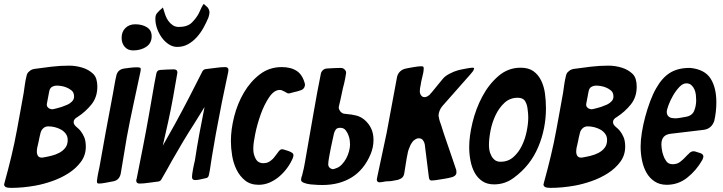

<svg xmlns="http://www.w3.org/2000/svg" viewBox="-51 -891 3514 933"><path d="M-23 18Q-31 13 -31 6Q-31 5 -29 -3Q-11 -68 4.5 -132.5Q20 -197 32 -263Q40 -307 48 -350.5Q56 -394 64 -439Q67 -460 70 -481Q73 -502 78 -522Q81 -537 91 -544Q100 -553 115 -556Q158 -562 199.5 -567Q241 -572 285 -572Q317 -572 348.5 -562.5Q380 -553 402 -532Q413 -521 417.5 -505Q422 -489 422 -470Q422 -419 393.5 -383.5Q365 -348 325 -322Q323 -321 317 -317Q315 -315 311 -310.5Q307 -306 307 -298Q307 -291 309.5 -287Q312 -283 314 -281Q315 -278 318 -277Q319 -275 320 -274.5Q321 -274 322 -273Q324 -271 326.5 -269Q329 -267 331 -265Q333 -263 336 -260Q339 -257 341 -254Q350 -243 358 -225Q366 -207 366 -178Q366 -137 342.5 -105Q319 -73 282.5 -49.5Q246 -26 203 -11Q160 4 121 11Q60 22 3 22Q-15 22 -23 18ZM190 -363Q195 -361 198.5 -360.5Q202 -360 204 -360Q206 -360 214 -362L226 -365Q231 -367 236.5 -368Q242 -369 244 -370Q246 -371 250 -372Q254 -373 258 -375Q267 -378 278 -383Q289 -388 299 -398Q309 -408 309 -422Q309 -442 296 -452Q283 -462 272 -466Q260 -471 247 -473Q234 -475 226 -475Q213 -475 202 -469Q191 -463 188 -446L177 -388Q175 -377 180 -371Q185 -365 190 -363ZM153 -125Q155 -125 156.5 -125.5Q158 -126 160 -126Q178 -129 198.5 -134Q219 -139 237 -148.5Q255 -158 266.5 -173Q278 -188 278 -211Q278 -228 269 -240.5Q260 -253 246 -261Q232 -269 215.5 -273Q199 -277 184 -277Q169 -277 159 -267.5Q149 -258 146 -245Q144 -239 141.5 -226.5Q139 -214 136 -200Q134 -193 133 -186.5Q132 -180 130 -174Q129 -169 128.5 -163.5Q128 -158 128 -154Q128 -142 133.5 -133.5Q139 -125 153 -125Z M596 -646Q570 -646 555 -663.5Q540 -681 540 -707Q540 -737 558.5 -755Q577 -773 606 -773Q640 -773 663 -758.5Q686 -744 686 -715Q686 -681 659.5 -663.5Q633 -646 596 -646ZM420 -9V-11Q422 -29 425.5 -47Q429 -65 433 -83L462 -245L498 -437Q502 -458 505.5 -479.5Q509 -501 514 -522Q520 -553 552 -558Q567 -560 583.5 -562Q600 -564 615 -564Q627 -564 631 -561Q632 -560 632 -560Q633 -559 633 -556Q633 -548 632 -545Q615 -464 597.5 -384Q580 -304 565 -223Q557 -179 550.5 -136Q544 -93 536 -49Q530 -16 500 -10Q493 -9 483.5 -7Q474 -5 463 -3Q453 -1 444 0Q435 1 429 1Q420 1 420 -9Z M741 -855V-853Q743 -849 743 -847Q747 -833 752.5 -817.5Q758 -802 767 -789.5Q776 -777 788.5 -768.5Q801 -760 818 -760Q860 -760 881.5 -781.5Q903 -803 915 -826Q920 -836 924 -845.5Q928 -855 933 -863Q935 -868 938 -871Q941 -871 944 -868L950 -862Q958 -857 962.5 -848Q967 -839 967 -831Q967 -823 962 -806Q952 -782 938 -756.5Q924 -731 905 -710Q886 -689 862.5 -676Q839 -663 810 -663Q789 -663 769.5 -675.5Q750 -688 735.5 -708Q721 -728 712.5 -752Q704 -776 704 -799Q704 -810 706 -816Q708 -822 712 -827Q714 -830 717 -832.5Q720 -835 723 -839Q727 -842 730.5 -845.5Q734 -849 739 -853ZM740 -183 798 -286Q833 -350 866.5 -414.5Q900 -479 933 -545Q938 -553 947 -555Q968 -557 995.5 -561Q1023 -565 1043 -565Q1059 -565 1059 -551Q1059 -548 1058.5 -545.5Q1058 -543 1058 -541Q1048 -492 1037.5 -443.5Q1027 -395 1018 -346Q1007 -292 997.5 -238.5Q988 -185 979 -131Q975 -108 972 -85.5Q969 -63 964 -40Q961 -26 948 -25Q942 -23 935 -22Q928 -21 921 -19Q909 -16 897 -16Q882 -16 882 -31Q882 -42 887 -69Q889 -80 891.5 -91.5Q894 -103 896 -111Q901 -144 906.5 -177Q912 -210 918 -242L943 -371L894 -292Q865 -247 838 -202Q811 -157 785 -111Q772 -88 759.5 -65Q747 -42 733 -19Q729 -11 719 -9Q699 -7 673 -3Q647 1 627 1Q611 1 611 -14Q611 -18 613 -22Q629 -102 644.5 -181Q660 -260 674 -340Q683 -389 691 -437.5Q699 -486 709 -535Q712 -549 726 -551Q743 -552 759.5 -553Q776 -554 793 -554Q811 -554 811 -539Q811 -537 810.5 -535.5Q810 -534 810 -532Q800 -473 789.5 -415Q779 -357 766 -298Z M1352 -437Q1349 -437 1346 -438Q1344 -440 1341.5 -440.5Q1339 -441 1337 -443Q1334 -445 1331 -446.5Q1328 -448 1325 -449Q1318 -454 1309 -454Q1281 -454 1257 -418.5Q1233 -383 1216 -335.5Q1199 -288 1189.5 -241.5Q1180 -195 1180 -172V-164Q1180 -141 1191.5 -119.5Q1203 -98 1229 -98Q1242 -98 1251 -102Q1260 -106 1268 -113Q1276 -119 1281 -126Q1286 -133 1291 -139L1300 -151Q1303 -156 1308.5 -161Q1314 -166 1320 -166L1323 -165Q1328 -165 1329 -164Q1334 -162 1338.5 -161Q1343 -160 1348 -158Q1358 -155 1364 -151Q1375 -146 1375 -137Q1375 -131 1372 -123Q1361 -97 1343.5 -73.5Q1326 -50 1304.5 -32Q1283 -14 1258 -3.5Q1233 7 1206 7Q1166 7 1140 -14Q1114 -35 1098.5 -66.5Q1083 -98 1077 -135Q1071 -172 1071 -205Q1071 -262 1087 -325Q1103 -388 1134.5 -441.5Q1166 -495 1212 -530Q1258 -565 1318 -565Q1363 -565 1391.5 -546Q1420 -527 1431 -482Q1431 -457 1406 -451Q1404 -450 1395.5 -447.5Q1387 -445 1377 -443Q1372 -441 1367.5 -440.5Q1363 -440 1359 -438Q1357 -438 1355.5 -437.5Q1354 -437 1352 -437Z M1595 -370V-369Q1595 -361 1600 -354Q1605 -344 1618 -339Q1620 -338 1626 -338Q1628 -337 1633 -337Q1659 -335 1680.5 -329.5Q1702 -324 1720 -309Q1764 -271 1764 -212Q1764 -175 1750 -142Q1718 -66 1658 -29Q1598 8 1516 8Q1510 8 1493 7.5Q1476 7 1458 5Q1440 3 1426 -2.5Q1412 -8 1412 -17Q1412 -19 1412.5 -22Q1413 -25 1414 -30Q1416 -35 1417 -38.5Q1418 -42 1419 -47Q1426 -73 1430.5 -100.5Q1435 -128 1440 -155Q1457 -250 1473 -344Q1489 -438 1508 -532Q1509 -541 1518 -550Q1526 -557 1536 -558Q1553 -559 1570.5 -560Q1588 -561 1605 -561Q1616 -561 1623.5 -553.5Q1631 -546 1631 -537Q1631 -533 1630 -531Q1629 -524 1627 -513Q1625 -502 1622 -488.5Q1619 -475 1615 -461Q1609 -432 1603.5 -407Q1598 -382 1596 -375V-374ZM1544 -93Q1544 -82 1551.5 -75.5Q1559 -69 1567 -69Q1571 -69 1581 -73Q1597 -78 1609.5 -91Q1622 -104 1631 -120.5Q1640 -137 1645 -155.5Q1650 -174 1650 -189Q1650 -197 1648.5 -209.5Q1647 -222 1642 -234Q1639 -244 1629.5 -257Q1620 -270 1602 -270Q1586 -270 1580 -260.5Q1574 -251 1572 -243Q1571 -238 1566.5 -218Q1562 -198 1557 -174Q1552 -150 1548 -126.5Q1544 -103 1544 -93Z M2253 -560Q2253 -556 2248 -546Q2245 -542 2242 -538.5Q2239 -535 2235 -530L2099 -376Q2091 -367 2085.5 -354Q2080 -341 2080 -328Q2080 -327 2082 -319Q2082 -315 2086.5 -300.5Q2091 -286 2093 -282Q2098 -265 2105 -244Q2112 -223 2120 -200Q2135 -155 2148.5 -117Q2162 -79 2164 -71Q2166 -67 2166.5 -62Q2167 -57 2167 -53Q2167 -33 2133 -27Q2125 -25 2113 -23Q2101 -21 2088 -19Q2060 -14 2047 -14Q2042 -14 2040.5 -15Q2039 -16 2037 -18Q2033 -23 2032 -38L2013 -190Q2011 -201 2004 -210Q1997 -219 1984 -219Q1976 -219 1970 -215.5Q1964 -212 1959 -208Q1954 -203 1950.5 -197.5Q1947 -192 1944 -187Q1939 -176 1935 -165Q1931 -154 1930 -146Q1925 -123 1921.5 -99Q1918 -75 1914 -52Q1912 -36 1904 -28.5Q1896 -21 1882 -17Q1874 -15 1866 -14Q1858 -13 1850 -11Q1841 -10 1832 -10Q1823 -10 1815 -8Q1811 -8 1803 -6Q1801 -6 1798.5 -5.5Q1796 -5 1794 -5Q1780 -5 1780 -19Q1780 -22 1782 -30Q1793 -84 1805 -138Q1817 -192 1828 -246L1878 -515Q1881 -532 1893 -543.5Q1905 -555 1922 -558Q1930 -560 1939.5 -561.5Q1949 -563 1960 -565Q1971 -567 1980 -568Q1989 -569 1996 -569Q2004 -569 2006 -566.5Q2008 -564 2008 -559Q2008 -549 2005.5 -536Q2003 -523 1999 -508Q1997 -500 1995.5 -492.5Q1994 -485 1993 -477Q1991 -469 1990 -461.5Q1989 -454 1989 -447Q1989 -437 1995 -428Q2001 -419 2012 -419Q2020 -419 2026 -423Q2032 -427 2035 -429Q2037 -431 2038.5 -432.5Q2040 -434 2041 -436Q2046 -441 2046 -441L2100 -507Q2111 -521 2133 -532.5Q2155 -544 2173 -549Q2180 -551 2189.5 -553Q2199 -555 2210 -557Q2235 -562 2244 -562Q2251 -562 2253 -560Z M2350 5Q2316 5 2293 -10.5Q2270 -26 2256 -51Q2242 -76 2235.5 -109Q2229 -142 2229 -176Q2229 -229 2245 -295.5Q2261 -362 2292.5 -421.5Q2324 -481 2371 -521.5Q2418 -562 2479 -562Q2517 -562 2540.5 -545.5Q2564 -529 2578 -501Q2592 -473 2597 -438Q2602 -403 2602 -365Q2602 -265 2564 -175.5Q2526 -86 2447 -28Q2404 5 2350 5ZM2335 -138Q2340 -125 2351.5 -115Q2363 -105 2381 -105Q2418 -105 2443.5 -127.5Q2469 -150 2485 -183Q2501 -216 2508.5 -253.5Q2516 -291 2516 -320Q2516 -338 2513 -359Q2511 -382 2501 -399Q2491 -416 2465 -416Q2427 -416 2400.5 -391.5Q2374 -367 2357 -331Q2340 -295 2332.5 -255.5Q2325 -216 2325 -186Q2325 -175 2327 -162Q2329 -149 2335 -138Z M2598 18Q2590 13 2590 6Q2590 5 2592 -3Q2610 -68 2625.5 -132.5Q2641 -197 2653 -263Q2661 -307 2669 -350.5Q2677 -394 2685 -439Q2688 -460 2691 -481Q2694 -502 2699 -522Q2702 -537 2712 -544Q2721 -553 2736 -556Q2779 -562 2820.5 -567Q2862 -572 2906 -572Q2938 -572 2969.5 -562.5Q3001 -553 3023 -532Q3034 -521 3038.5 -505Q3043 -489 3043 -470Q3043 -419 3014.5 -383.5Q2986 -348 2946 -322Q2944 -321 2938 -317Q2936 -315 2932 -310.5Q2928 -306 2928 -298Q2928 -291 2930.5 -287Q2933 -283 2935 -281Q2936 -278 2939 -277Q2940 -275 2941 -274.5Q2942 -274 2943 -273Q2945 -271 2947.5 -269Q2950 -267 2952 -265Q2954 -263 2957 -260Q2960 -257 2962 -254Q2971 -243 2979 -225Q2987 -207 2987 -178Q2987 -137 2963.5 -105Q2940 -73 2903.5 -49.5Q2867 -26 2824 -11Q2781 4 2742 11Q2681 22 2624 22Q2606 22 2598 18ZM2811 -363Q2816 -361 2819.5 -360.5Q2823 -360 2825 -360Q2827 -360 2835 -362L2847 -365Q2852 -367 2857.5 -368Q2863 -369 2865 -370Q2867 -371 2871 -372Q2875 -373 2879 -375Q2888 -378 2899 -383Q2910 -388 2920 -398Q2930 -408 2930 -422Q2930 -442 2917 -452Q2904 -462 2893 -466Q2881 -471 2868 -473Q2855 -475 2847 -475Q2834 -475 2823 -469Q2812 -463 2809 -446L2798 -388Q2796 -377 2801 -371Q2806 -365 2811 -363ZM2774 -125Q2776 -125 2777.5 -125.5Q2779 -126 2781 -126Q2799 -129 2819.5 -134Q2840 -139 2858 -148.5Q2876 -158 2887.5 -173Q2899 -188 2899 -211Q2899 -228 2890 -240.5Q2881 -253 2867 -261Q2853 -269 2836.5 -273Q2820 -277 2805 -277Q2790 -277 2780 -267.5Q2770 -258 2767 -245Q2765 -239 2762.5 -226.5Q2760 -214 2757 -200Q2755 -193 2754 -186.5Q2753 -180 2751 -174Q2750 -169 2749.5 -163.5Q2749 -158 2749 -154Q2749 -142 2754.5 -133.5Q2760 -125 2774 -125Z M3189 7Q3155 7 3130.5 -9Q3106 -25 3091 -51Q3076 -77 3069 -110.5Q3062 -144 3062 -179Q3062 -209 3068 -247Q3074 -285 3084.5 -324Q3095 -363 3108.5 -399Q3122 -435 3137 -461Q3166 -513 3204.5 -537Q3243 -561 3300 -561H3303Q3373 -554 3401.5 -510Q3430 -466 3430 -394Q3430 -371 3427.5 -348.5Q3425 -326 3420 -304Q3407 -265 3368 -260L3208 -241Q3163 -236 3163 -190Q3163 -181 3165 -166Q3167 -151 3172 -137Q3176 -123 3186.5 -108Q3197 -93 3218 -93Q3239 -93 3253.5 -104Q3268 -115 3282 -130Q3285 -133 3287.5 -136Q3290 -139 3293 -141L3302 -150Q3311 -156 3318 -156Q3326 -156 3333 -153Q3338 -151 3342.5 -150Q3347 -149 3352 -147Q3367 -142 3367 -130Q3367 -126 3362 -114Q3333 -63 3289 -28Q3245 7 3189 7ZM3220 -317Q3223 -316 3229 -316Q3241 -316 3254.5 -318.5Q3268 -321 3280 -323Q3312 -328 3322 -352Q3332 -376 3332 -404Q3332 -416 3330.5 -430Q3329 -444 3323.5 -456.5Q3318 -469 3308.5 -477.5Q3299 -486 3284 -486Q3267 -486 3250 -468Q3233 -450 3219.5 -426.5Q3206 -403 3197.5 -380Q3189 -357 3189 -347Q3189 -333 3198 -325Q3207 -317 3220 -317Z"/></svg>

Font: Bangerz
Style: Regular
Weight: 400
Designer: vernon adams
Foundry: Vernon Adams
Version: Version 2.10;February 7, 2025;FontCreator 13.0.0.2683 64-bit